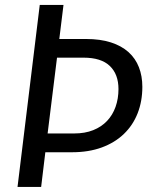

<svg xmlns="http://www.w3.org/2000/svg" viewBox="-20 -736 600 756"><path d="M213.5 -582.5H318Q375 -582.5 416.8 -569Q458.5 -555.5 486 -530.8Q513.5 -506 527 -471.2Q540.5 -436.5 540.5 -394Q540.5 -337.5 522 -290.2Q503.5 -243 468 -208.8Q432.5 -174.5 381 -155.5Q329.5 -136.5 263 -136.5H158.5L142 0H49L136.5 -716.5H230ZM204.5 -509 167.5 -210.5H272Q314.5 -210.5 347 -223.5Q379.5 -236.5 401.5 -259.8Q423.5 -283 435 -315.2Q446.5 -347.5 446.5 -385.5Q446.5 -443.5 412.5 -476.2Q378.5 -509 308.5 -509Z"/></svg>

Font: Lato
Style: Italic
Weight: 400
Italic angle: -7°
Designer: Lukasz Dziedzic
Foundry: tyPoland Lukasz Dziedzic
Version: Version 2.007; 2014-02-27